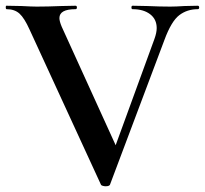

<svg xmlns="http://www.w3.org/2000/svg" viewBox="-34 -645 714 669"><path d="M655 -613Q618 -613 590.5 -592Q563 -571 539 -506L349 -1Q346 4 334 4Q329 4 324 2.5Q319 1 318 -1L69 -542Q51 -582 34 -597.5Q17 -613 -11 -613Q-14 -613 -14 -619Q-14 -625 -12 -625L41 -624Q77 -622 94 -622Q132 -622 180 -624L229 -625Q234 -625 234 -619Q234 -613 229 -613Q173 -613 173 -582Q173 -571 181 -552L369 -139L504 -509Q512 -531 512 -547Q512 -578 489 -595.5Q466 -613 428 -613Q424 -613 424 -619Q424 -625 428 -625L479 -624Q523 -622 559 -622Q579 -622 609 -624L655 -625Q660 -625 660 -619Q660 -613 655 -613Z"/></svg>

Font: Cormorant Upright
Style: Bold
Weight: 700
Designer: Christian Thalmann (Catharsis Fonts)
Foundry: Catharsis Fonts
Version: Version 3.302